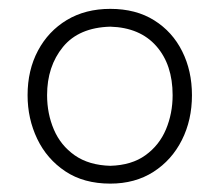

<svg xmlns="http://www.w3.org/2000/svg" viewBox="-20 -766 505 442"><path d="M233.9 -343.3Q172.9 -343.3 130.4 -371.6Q87.9 -399.9 65.7 -446.3Q43.5 -492.7 43.5 -546.9Q43.5 -604.5 67.4 -649.4Q91.3 -694.3 134 -720Q176.8 -745.6 233.9 -745.6Q293 -745.6 335 -719.2Q377 -692.9 399.4 -647.9Q421.9 -603 421.9 -546.9Q421.9 -489.7 398.7 -443.6Q375.5 -397.5 333.3 -370.4Q291 -343.3 233.9 -343.3ZM233.9 -384.3Q283.2 -385.7 314.9 -408.7Q346.7 -431.6 362.1 -468.3Q377.4 -504.9 377.4 -546.9Q377.4 -617.2 339.8 -659.9Q302.2 -702.6 233.9 -704.6Q161.6 -702.6 125 -658Q88.4 -613.3 88.4 -546.9Q88.4 -504.4 104 -467.8Q119.6 -431.2 152.1 -408.4Q184.6 -385.7 233.9 -384.3Z"/></svg>

Font: Pinar-DS3-FD Light
Style: Regular
Weight: 300
Designer: Amin Abedi
Version: Version 3.000